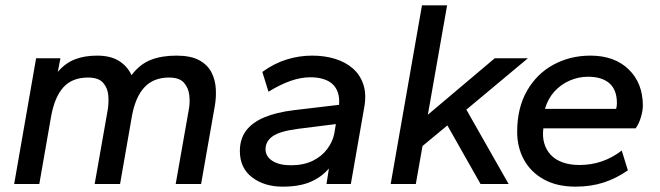

<svg xmlns="http://www.w3.org/2000/svg" viewBox="-20 -688 2468 718"><path d="M33 0 115 -470H206L196 -419Q224 -452 260 -466Q296 -480 343 -480Q393 -480 424.5 -460.5Q456 -441 472 -407Q503 -448 543.5 -464Q584 -480 640 -480Q693 -480 724.5 -463Q756 -446 770.5 -418Q785 -390 787 -356.5Q789 -323 783 -290L732 0H637L686 -278Q691 -304 688 -331.5Q685 -359 668 -378.5Q651 -398 612 -398Q554 -398 520 -361.5Q486 -325 473 -252L429 0H334L383 -278Q387 -303 385 -330.5Q383 -358 366 -378Q349 -398 309 -398Q250 -398 217 -361.5Q184 -325 171 -252L127 0Z M1037 10Q968 10 922.5 -25Q877 -60 877 -123Q877 -168 900 -199Q923 -230 968 -249Q1013 -268 1079 -276L1248 -296Q1250 -323 1243.5 -342Q1237 -361 1223.5 -373.5Q1210 -386 1189 -392.5Q1168 -399 1141 -399Q1105 -399 1066.5 -385.5Q1028 -372 984 -345L961 -419Q1005 -451 1052 -465.5Q1099 -480 1147 -480Q1194 -480 1233 -468Q1272 -456 1299.5 -432Q1327 -408 1339 -371.5Q1351 -335 1342 -286L1292 0H1201L1210 -58Q1183 -26 1141.5 -8Q1100 10 1037 10ZM1068 -70Q1115 -70 1149 -86.5Q1183 -103 1203.5 -130.5Q1224 -158 1230 -188L1236 -224L1093 -206Q1025 -197 999 -178Q973 -159 973 -130Q973 -103 998.5 -86.5Q1024 -70 1068 -70Z M1441 0 1558 -668H1652L1580 -259L1830 -470H1954L1724 -278L1882 0H1777L1653 -219L1560 -142L1535 0Z M2132 10Q2063 10 2014 -17Q1965 -44 1939.5 -90.5Q1914 -137 1914 -195Q1914 -284 1950.5 -348Q1987 -412 2049.5 -446Q2112 -480 2188 -480Q2278 -480 2331 -428.5Q2384 -377 2384 -293Q2384 -275 2377 -250.5Q2370 -226 2357 -208H2012Q2008 -178 2015 -153Q2022 -128 2039 -109.5Q2056 -91 2083.5 -81Q2111 -71 2147 -71Q2191 -71 2230.5 -84.5Q2270 -98 2305 -125L2328 -51Q2285 -21 2237.5 -5.5Q2190 10 2132 10ZM2018 -281H2284Q2287 -290 2287 -302Q2287 -352 2259 -376.5Q2231 -401 2179 -401Q2143 -401 2110 -386.5Q2077 -372 2053 -345.5Q2029 -319 2018 -281Z"/></svg>

Font: Gantari Medium
Style: Italic
Weight: 500
Italic angle: -10°
Designer: Anugrah Pasau
Foundry: Lafontype
Version: Version 1.000